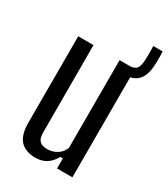

<svg xmlns="http://www.w3.org/2000/svg" viewBox="-185 -827 808 921"><g transform="rotate(30 219.5 -366.5)"><path d="M164 7.5Q108.5 7.5 79.8 -23Q51 -53.5 51 -122.5V-600H135.5L136 -115.5Q136 -84.5 149.2 -70.5Q162.5 -56.5 192 -56.5Q221 -56.5 245.2 -71.5Q269.5 -86.5 280 -114V-600H365V0H280V-56H266Q248 -23 222.5 -7.8Q197 7.5 164 7.5ZM328.5 -550Q324.5 -550 319.2 -550.8Q314 -551.5 308.5 -552V-599Q315.5 -599 320 -599Q324.5 -599 328.5 -599Q361.5 -600 373 -613.2Q384.5 -626.5 386 -663Q386.5 -673 386.8 -687Q387 -701 386.8 -715.2Q386.5 -729.5 386 -739.5H438Q438.5 -729.5 438.8 -715.2Q439 -701 438.8 -687Q438.5 -673 438 -663Q435 -605 408.8 -577.5Q382.5 -550 328.5 -550Z"/></g></svg>

Font: Big Shoulders
Style: Regular
Weight: 400
Designer: Patric King
Foundry: XO Type Co
Version: Version 2.002